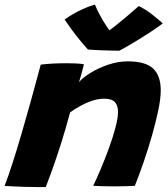

<svg xmlns="http://www.w3.org/2000/svg" viewBox="-32 -792 718 820"><path d="M163.5 7Q146 7 121.2 6.8Q96.5 6.5 71 6Q50.5 5 24 4Q-2.5 3 -12.5 2Q3.5 -39.5 21 -93.8Q38.5 -148 57.8 -213.5Q77 -279 98.2 -355Q119.5 -431 142 -516Q164.5 -519 194.2 -520.5Q224 -522 253 -522Q274 -522 293.2 -521Q312.5 -520 326.5 -517.5Q325.5 -513.5 322 -499.8Q318.5 -486 314 -469.8Q309.5 -453.5 305.5 -441.5Q321 -460 354.5 -480.8Q388 -501.5 430.2 -515.8Q472.5 -530 513.5 -530Q589.5 -530 622 -499.2Q654.5 -468.5 654.5 -406.5Q654.5 -371 644 -320.8Q633.5 -270.5 617.2 -213.5Q601 -156.5 581.8 -100.8Q562.5 -45 544 1.5Q532 2.5 508 3.2Q484 4 457.5 4Q428.5 4 403 3.2Q377.5 2.5 366 1.5Q379.5 -26 397.5 -68.5Q415.5 -111 432.8 -158Q450 -205 461 -246.8Q472 -288.5 472 -314.5Q472 -341 458.8 -355.8Q445.5 -370.5 412.5 -370.5Q388 -370.5 361.8 -361.8Q335.5 -353 311 -339.5Q286.5 -326 267.5 -312Q246.5 -234.5 226.8 -173Q207 -111.5 190.8 -66.5Q174.5 -21.5 163.5 7ZM560.5 -766Q573.5 -760.5 590 -749.8Q606.5 -739 622 -726.8Q637.5 -714.5 648.8 -704.8Q660 -695 663 -692Q642 -676 615.2 -658.2Q588.5 -640.5 561.5 -624Q534.5 -607.5 512.2 -594.5Q490 -581.5 478 -575.5Q459 -575.5 433.2 -576.2Q407.5 -577 383.2 -578Q359 -579 343.5 -580.5Q318.5 -608 294.2 -639Q270 -670 244 -708.5Q258 -719 280.2 -732Q302.5 -745 327.8 -756Q353 -767 373.5 -772.5Q381 -753.5 390.2 -735.8Q399.5 -718 409 -702.2Q418.5 -686.5 426.2 -675.2Q434 -664 439 -659H431Q437.5 -663.5 458.2 -679.8Q479 -696 506.2 -719Q533.5 -742 560.5 -766Z"/></svg>

Font: Grandstander Thin ExtraBold
Style: Italic
Weight: 800
Italic angle: -15°
Version: Version 1.200